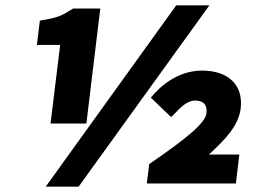

<svg xmlns="http://www.w3.org/2000/svg" viewBox="-20 -686 947 718"><path d="M303 -224 355 -654H253L247 -650C214 -629 195 -620 146 -612L129 -609L118 -518H205L169 -224ZM763 -666H639L151 12H274ZM862 0 875 -108H761C821 -163 872 -215 880 -280C891 -370 831 -422 736 -422C668 -422 606 -389 557 -336L544 -321L620 -248L638 -266C664 -295 688 -310 709 -310C740 -310 756 -295 752 -262C747 -225 678 -169 546 -78L538 -72L529 0Z"/></svg>

Font: Falling Sky
Style: ExBdObl
Weight: 400
Designer: Paul D. Hunt
Foundry: Adobe Systems Incorporated
Version: Version 1.02